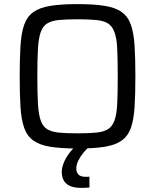

<svg xmlns="http://www.w3.org/2000/svg" viewBox="-20 -716 757 936"><path d="M358 8Q278 8 225.5 -0.5Q173 -9 142.5 -31Q112 -53 98 -92.5Q84 -132 80 -193.5Q76 -255 76 -344Q76 -433 80 -494.5Q84 -556 98 -595.5Q112 -635 142.5 -657Q173 -679 225.5 -687.5Q278 -696 358 -696Q438 -696 490.5 -687.5Q543 -679 573.5 -657Q604 -635 618 -595.5Q632 -556 636 -494.5Q640 -433 640 -344Q640 -255 636 -193.5Q632 -132 618 -92.5Q604 -53 573.5 -31Q543 -9 490.5 -0.5Q438 8 358 8ZM358 -66Q413 -66 449 -69.5Q485 -73 506 -86Q527 -99 538 -128.5Q549 -158 551.5 -210Q554 -262 554 -344Q554 -426 551.5 -478Q549 -530 538 -559.5Q527 -589 506 -602Q485 -615 449 -618.5Q413 -622 358 -622Q303 -622 267.5 -618.5Q232 -615 210.5 -602Q189 -589 178.5 -559.5Q168 -530 165 -478Q162 -426 162 -344Q162 -262 165 -210Q168 -158 178.5 -128.5Q189 -99 210.5 -86Q232 -73 267.5 -69.5Q303 -66 358 -66ZM377 200Q340 200 319 189.5Q298 179 289.5 161.5Q281 144 281 123Q281 91 302 54.5Q323 18 356 -10L415 0Q402 10 387 28Q372 46 362 66.5Q352 87 352 106Q352 123 362 134.5Q372 146 399 146Q402 146 406.5 146Q411 146 416 145V198Q406 199 396.5 199.5Q387 200 377 200Z"/></svg>

Font: Saira Thin
Style: Regular
Weight: 400
Version: Version 1.101